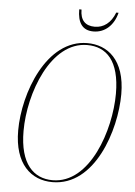

<svg xmlns="http://www.w3.org/2000/svg" viewBox="-60 -940 703 997"><g transform="rotate(5 291.5 -442.0)"><path d="M395 -787C456 -787 501 -830 517 -895H505C484 -840 446 -812 400 -812C350 -812 324 -840 324 -895H312C312 -826 337 -787 395 -787ZM251 11C472 11 568 -287 568 -475C568 -655 474 -724 370 -724C157 -724 51 -436 51 -241C51 -66 140 11 251 11ZM251 1C153 1 79 -68 79 -241C79 -438 180 -714 370 -714C470 -714 540 -647 540 -475C540 -286 446 1 251 1Z"/></g></svg>

Font: Noto Serif Display Condensed Thin
Style: Italic
Weight: 100
Width: 3
Italic angle: -12°
Designer: Monotype Design Team
Foundry: Monotype Imaging Inc.
Version: Version 2.009